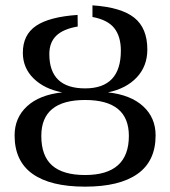

<svg xmlns="http://www.w3.org/2000/svg" viewBox="-20 -696 644 726"><path d="M329.6 -675.8Q438 -668.5 487.5 -629.2Q537.1 -589.8 537.1 -508.8Q537.1 -445.8 497.1 -403.3Q457 -360.8 388.2 -346.7Q474.1 -337.4 521.2 -294.2Q568.4 -251 568.4 -184.1Q568.4 -86.9 500.2 -38.6Q432.1 9.8 301.8 9.8Q170.9 9.8 103 -38.6Q35.2 -86.9 35.2 -184.1Q35.2 -250.5 82 -293.9Q128.9 -337.4 215.3 -346.7Q147.9 -359.4 107.2 -399.2Q66.4 -439 66.4 -496.6Q66.4 -564.5 116.5 -598.4Q166.5 -632.3 273.4 -639.6L273.9 -595.7Q218.8 -586.4 192.6 -560.8Q166.5 -535.2 166.5 -491.7Q166.5 -361.8 301.8 -361.8Q437 -361.8 437 -504.4Q437 -558.1 412.1 -589.6Q387.2 -621.1 329.6 -631.8ZM301.8 -34.2Q467.3 -34.2 467.3 -182.1Q467.3 -317.9 301.8 -317.9Q136.2 -317.9 136.2 -182.1Q136.2 -106.4 177.2 -70.3Q218.3 -34.2 301.8 -34.2Z"/></svg>

Font: Liberation Serif
Style: Regular
Weight: 400
Designer: Steve Matteson
Foundry: Ascender Corporation
Version: Version 2.1.5